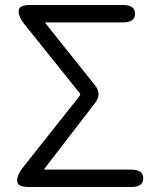

<svg xmlns="http://www.w3.org/2000/svg" viewBox="-20 -752 637 772"><path d="M97 0Q49 0 49 -25Q49 -49 70 -76L300 -366Q305 -372 300 -378L77 -656Q55 -683 55 -708Q55 -732 103 -732H475Q523 -732 523 -697Q523 -662 475 -662H165Q160 -662 163 -658L362 -409Q390 -374 363 -339L159 -74Q156 -70 161 -70H508Q556 -70 556 -35Q556 0 508 0Z"/></svg>

Font: Resource Han Rounded KR Normal
Style: Regular
Weight: 350
Designer: Cyano Hao (round all glyphs); Ryoko NISHIZUKA 西塚涼子 (kana, bopomofo & ideographs); Paul D. Hunt (Latin, Greek & Cyrillic)
Foundry: Cyano Hao
Version: 0.990